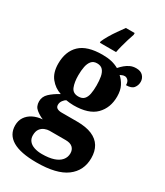

<svg xmlns="http://www.w3.org/2000/svg" viewBox="-248 -861 1022 1191"><g transform="rotate(30 263.0 -266.0)"><path d="M222 234Q107 234 50 200Q-7 166 -7 100Q-7 66 9.5 41Q26 16 55.5 1Q85 -14 123 -17Q96 -28 71.5 -47.5Q47 -67 47 -103Q47 -137 73 -161.5Q99 -186 141 -209Q95 -224 64 -262.5Q33 -301 33 -365Q33 -453 84 -501.5Q135 -550 244 -550Q281 -550 309 -543.5Q337 -537 362 -523Q376 -539 391.5 -552Q407 -565 425.5 -573.5Q444 -582 468 -582Q500 -582 516.5 -564Q533 -546 533 -522Q533 -497 518 -478Q503 -459 464 -459Q464 -483 453 -493.5Q442 -504 431 -504Q420 -504 412.5 -500.5Q405 -497 398 -494Q421 -474 436.5 -444Q452 -414 452 -370Q452 -289 402 -238.5Q352 -188 244 -188Q234 -188 216.5 -189.5Q199 -191 190 -193Q180 -188 169.5 -174Q159 -160 159 -143Q159 -126 171.5 -119Q184 -112 203 -112H314Q379 -112 421 -94Q463 -76 483.5 -42Q504 -8 504 41Q504 131 435 182.5Q366 234 222 234ZM225 172Q275 172 308.5 161Q342 150 359.5 129Q377 108 377 80Q377 54 360.5 38.5Q344 23 310 23H194Q179 23 161 30Q143 37 131 53.5Q119 70 119 99Q119 123 132.5 139.5Q146 156 170.5 164Q195 172 225 172ZM242 -250Q269 -250 283 -264.5Q297 -279 302 -305Q307 -331 307 -365Q307 -400 302 -427.5Q297 -455 283 -471Q269 -487 242 -487Q216 -487 202 -470.5Q188 -454 182.5 -426.5Q177 -399 177 -364Q177 -315 190 -282.5Q203 -250 242 -250ZM192 -616Q201 -637 216.5 -663.5Q232 -690 251 -717Q270 -744 286 -766H349V-753Q342 -734 334 -707.5Q326 -681 319 -654.5Q312 -628 308 -606H192Z"/></g></svg>

Font: Noto Serif Khmer SemiCondensed ExtraBold
Style: Regular
Weight: 800
Width: 4
Designer: Danh Hong and the Monotype Design Team
Foundry: Monotype Imaging Inc.
Version: Version 2.004